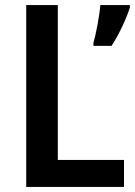

<svg xmlns="http://www.w3.org/2000/svg" viewBox="-20 -734 532 754"><path d="M83 0H467V-106H207V-714H83ZM490 -704V-714H374C371 -674 357 -600 347 -566V-554H418C448 -599 476 -661 490 -704Z"/></svg>

Font: Noto Sans Armenian SemiCondensed SemiBold
Style: Regular
Weight: 600
Width: 4
Designer: Monotype Design Team
Foundry: Monotype Imaging Inc.
Version: Version 2.008